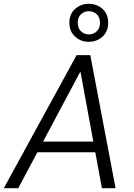

<svg xmlns="http://www.w3.org/2000/svg" viewBox="-32 -990 706 1010"><path d="M-12 0 371 -700H443L576 0H504L391 -614L64 0ZM122 -189 150 -245H496L506 -189ZM435 -770Q394 -770 363.5 -797Q333 -824 333 -870Q333 -917 363.5 -943.5Q394 -970 435 -970Q477 -970 507 -943.5Q537 -917 537 -870Q537 -824 507 -797Q477 -770 435 -770ZM435 -809Q460 -809 477 -825.5Q494 -842 494 -870Q494 -899 477 -915Q460 -931 435 -931Q411 -931 394 -915Q377 -899 377 -870Q377 -842 394 -825.5Q411 -809 435 -809Z"/></svg>

Font: DM Sans Light
Style: Italic
Weight: 300
Italic angle: -10°
Designer: Colophon Foundry, Jonny Pinhorn
Foundry: Colophon Foundry
Version: Version 4.004;gftools[0.9.30]